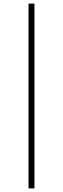

<svg xmlns="http://www.w3.org/2000/svg" viewBox="-20 -857 350 1070"><path d="M139 -837H172V193H139Z"/></svg>

Font: BioRhyme ExtraLight
Style: Regular
Weight: 250
Designer: Aoife Mooney
Foundry: Aoife Mooney Type
Version: Version 1.600;gftools[0.9.33]